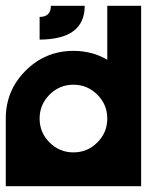

<svg xmlns="http://www.w3.org/2000/svg" viewBox="-20 -645 567 665"><path d="M351.6 -234.4Q351.6 -282.7 317.1 -317.1Q282.7 -351.6 234.4 -351.6Q186 -351.6 151.6 -317.1Q117.2 -282.7 117.2 -234.4Q117.2 -186 151.6 -151.6Q186 -117.2 234.4 -117.2Q282.7 -117.2 317.1 -151.6Q351.6 -186 351.6 -234.4ZM468.8 0H0V-234.4Q0 -331.5 68.6 -400.1Q137.2 -468.8 234.4 -468.8Q299.3 -468.8 351.6 -438V-625H468.8ZM117.2 -586.4Q156.2 -586.4 156.2 -625H273.4Q273.4 -566.4 234.4 -537.4Q195.3 -508.3 117.2 -507.8Z"/></svg>

Font: Leporid
Style: Regular
Weight: 400
Designer: GGBotNet
Foundry: GGBotNet
Version: 1.00